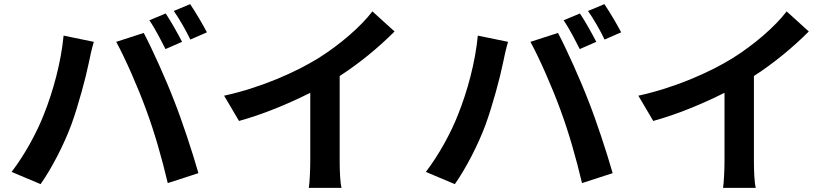

<svg xmlns="http://www.w3.org/2000/svg" viewBox="-20 -863 4040 927"><path d="M780 -798 701 -765C728 -727 758 -667 779 -626L859 -661C840 -698 805 -761 780 -798ZM898 -843 819 -810C846 -772 879 -714 899 -672L979 -707C961 -742 924 -805 898 -843ZM192 -311C158 -223 99 -115 36 -33L176 26C229 -49 288 -163 324 -260C358 -353 395 -491 409 -561C413 -583 424 -632 433 -661L287 -691C275 -564 237 -423 192 -311ZM686 -332C726 -224 762 -98 790 21L938 -27C910 -126 857 -286 821 -376C784 -473 715 -627 674 -704L541 -661C583 -585 648 -437 686 -332Z M1620 -496C1719 -560 1809 -635 1885 -711L1778 -808C1722 -734 1618 -645 1517 -582C1405 -513 1237 -439 1062 -401L1134 -279C1250 -311 1375 -363 1478 -415V-87C1478 -43 1475 20 1471 44H1629C1622 19 1620 -43 1620 -87Z M2780 -798 2701 -765C2728 -727 2758 -667 2779 -626L2859 -661C2840 -698 2805 -761 2780 -798ZM2898 -843 2819 -810C2846 -772 2879 -714 2899 -672L2979 -707C2961 -742 2924 -805 2898 -843ZM2192 -311C2158 -223 2099 -115 2036 -33L2176 26C2229 -49 2288 -163 2324 -260C2358 -353 2395 -491 2409 -561C2413 -583 2424 -632 2433 -661L2287 -691C2275 -564 2237 -423 2192 -311ZM2686 -332C2726 -224 2762 -98 2790 21L2938 -27C2910 -126 2857 -286 2821 -376C2784 -473 2715 -627 2674 -704L2541 -661C2583 -585 2648 -437 2686 -332Z M3620 -496C3719 -560 3809 -635 3885 -711L3778 -808C3722 -734 3618 -645 3517 -582C3405 -513 3237 -439 3062 -401L3134 -279C3250 -311 3375 -363 3478 -415V-87C3478 -43 3475 20 3471 44H3629C3622 19 3620 -43 3620 -87Z"/></svg>

Font: Noto Sans CJK JP Bold
Style: Regular
Weight: 700
Designer: Ryoko NISHIZUKA (kana & ideographs); Paul D. Hunt (Latin, Greek & Cyrillic); Wenlong ZHANG (bopomofo); Sandoll Communica
Foundry: Adobe Systems Incorporated
Version: Version 1.004;PS 1.004;hotconv 1.0.82;makeotf.lib2.5.63406